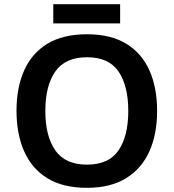

<svg xmlns="http://www.w3.org/2000/svg" viewBox="-20 -889 831 919"><path d="M732 -358Q732 -247 695 -164.5Q658 -82 583.5 -36Q509 10 396 10Q281 10 206.5 -36Q132 -82 95.5 -165Q59 -248 59 -359Q59 -469 95.5 -551.5Q132 -634 206.5 -679.5Q281 -725 397 -725Q510 -725 584.5 -679.5Q659 -634 695.5 -551.5Q732 -469 732 -358ZM197 -358Q197 -238 244.5 -169.5Q292 -101 396 -101Q501 -101 547.5 -169.5Q594 -238 594 -358Q594 -478 547.5 -546.5Q501 -615 397 -615Q292 -615 244.5 -546.5Q197 -478 197 -358ZM555 -869V-777H235V-869Z"/></svg>

Font: Noto Sans Lisu SemiBold
Style: Regular
Weight: 600
Designer: Monotype Design Team. David Williams.
Foundry: Monotype Imaging Inc.
Version: Version 2.102; ttfautohint (v1.8.4.7-5d5b)